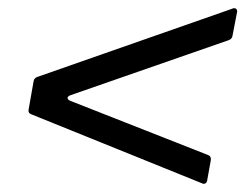

<svg xmlns="http://www.w3.org/2000/svg" viewBox="-20 -574 599 469"><path d="M548 -553Q549 -554 552 -554Q556 -554 558 -551Q560 -548 559 -544L548 -487Q547 -479 539 -476L151 -341Q145 -338 145 -335Q145 -331 151 -328L489 -195Q496 -192 495 -183L486 -133Q485 -128 481.5 -126Q478 -124 474 -126L56 -295Q48 -298 50 -307L62 -375Q63 -383 71 -386Z"/></svg>

Font: Open Sauce Two
Style: Italic
Weight: 400
Italic angle: -10°
Designer: Alfredo Marco Pradil
Foundry: Creative Sauce Fz LLC
Version: Version 1.477